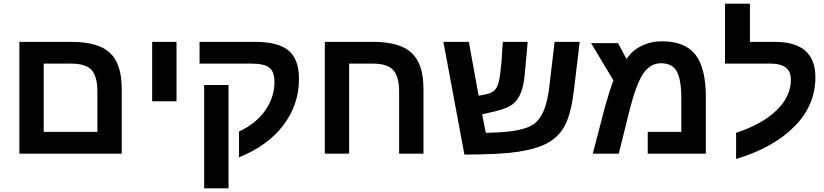

<svg xmlns="http://www.w3.org/2000/svg" viewBox="-20 -833 4469 1041"><path d="M640 -351V0H85V-606H367Q512 -606 576 -546.5Q640 -487 640 -351ZM367 -488H217V-118H508V-336Q508 -419 476.5 -453.5Q445 -488 367 -488Z M805 -284V-606H937V-284Z M1087 -372H1219V188H1087ZM1062 -488V-606H1364Q1488 -606 1544.5 -559Q1601 -512 1601 -405Q1601 -266 1516.5 -154.5Q1432 -43 1276 20V-120Q1367 -162 1417.5 -233.5Q1468 -305 1468 -389Q1468 -444 1440.5 -466Q1413 -488 1345 -488Z M2144 0V-335Q2144 -418 2112 -453Q2080 -488 2003 -488H1873V0H1741V-606H2003Q2148 -606 2212 -546Q2276 -486 2276 -351V0Z M2699 -497 2706 -606H2841L2826 -439Q2820 -369 2804 -330Q2788 -289 2758.5 -267Q2729 -245 2667 -230L2594 -213L2614 -113H2626Q2703 -115 2752 -121.5Q2801 -128 2839 -142Q2877 -156 2898.5 -183Q2920 -210 2933.5 -247Q2947 -284 2956 -343L2987 -606H3123L3092 -346Q3077 -221 3045 -157Q3014 -95 2953 -60Q2896 -27 2789 -10Q2686 5 2498 5L2384 -606H2522L2575 -314L2611 -321Q2643 -327 2660 -342Q2677 -359 2684 -388Q2692 -420 2699 -497Z M3569 -609Q3694 -609 3750.5 -536.5Q3807 -464 3807 -308V0H3492V-118H3674V-298Q3674 -402 3649.5 -446Q3625 -490 3563 -490Q3505 -490 3466 -432Q3429 -375 3394 -238L3335 0H3194L3260 -253Q3287 -349 3306 -397L3185 -599H3331L3377 -513Q3406 -558 3457 -583.5Q3508 -609 3569 -609Z M3971 29V-113Q4112 -159 4190 -234.5Q4268 -310 4268 -401Q4268 -488 4159 -488H3911V-813H4046V-606H4181Q4401 -606 4401 -414Q4401 -262 4287 -147Q4172 -31 3971 29Z"/></svg>

Font: Libra Sans
Style: Bold
Weight: 700
Foundry: Context Ltd
Version: Version 1.000